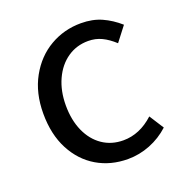

<svg xmlns="http://www.w3.org/2000/svg" viewBox="-108 -652 725 761"><g transform="rotate(-20 254.5 -272.0)"><path d="M51 -271Q51 -358 87 -423Q123 -488 182.5 -522.5Q242 -557 313 -557Q362 -557 400 -540Q438 -523 472 -493L425 -432Q399 -456 373 -468.5Q347 -481 316 -481Q267 -481 228.5 -454.5Q190 -428 168 -380Q146 -332 146 -271Q146 -209 167 -162Q188 -115 226 -89Q264 -63 314 -63Q383 -63 442 -117L481 -56Q445 -23 399.5 -5Q354 13 306 13Q233 13 175.5 -21Q118 -55 84.5 -119Q51 -183 51 -271Z"/></g></svg>

Font: Noto Sans SC
Style: Regular
Weight: 400
Designer: Ryoko NISHIZUKA ____ (kana & ideographs); Paul D. Hunt (Latin, Greek & Cyrillic); Wenlong ZHANG ___ (bopomofo); Sandoll 
Foundry: Adobe Systems Incorporated
Version: Version 1.004